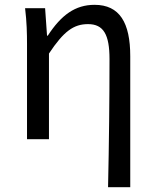

<svg xmlns="http://www.w3.org/2000/svg" viewBox="-20 -577 644 796"><path d="M428 199H520V-344C520 -483 476 -557 372 -557C292 -557 234 -515 178 -429H175L167 -543H84C91 -486 92 -438 92 -394V0H183V-355C244 -447 285 -477 345 -477C409 -477 434 -434 434 -332C434 -175 432 22 428 199Z"/></svg>

Font: Squished Noto Sans CJK JP Regular
Style: Regular
Weight: 400
Designer: Ryoko NISHIZUKA (kana & ideographs); Paul D. Hunt (Latin, Greek & Cyrillic); Wenlong ZHANG (bopomofo); Sandoll Communica
Foundry: Adobe Systems Incorporated
Version: Version 1.004;PS 1.004;hotconv 1.0.82;makeotf.lib2.5.63406